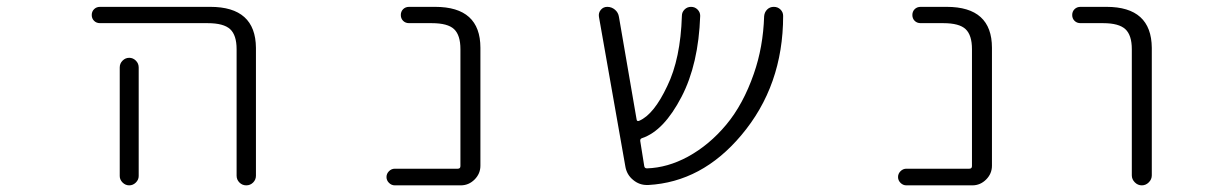

<svg xmlns="http://www.w3.org/2000/svg" viewBox="-20 -565 3540 563"><path d="M273.4 -497.1Q262.7 -497.1 255.9 -503.9Q249 -510.7 249 -521Q249 -531.2 255.9 -538.1Q262.7 -544.9 273.4 -544.9H596.7Q729.5 -544.9 730.5 -424.8V-49.8Q730.5 -38.1 722.2 -29.8Q713.9 -21.5 702.1 -21.5Q690.4 -21.5 682.1 -29.8Q673.8 -38.1 673.8 -49.8V-420.9Q673.8 -461.9 654.8 -479.5Q635.7 -497.1 588.9 -497.1ZM386.7 -367.2V-72.3V-48.8Q386.7 -38.1 378.4 -29.8Q370.1 -21.5 358.9 -21.5Q347.7 -21.5 339.4 -29.8Q331.1 -38.1 331.1 -48.8V-72.3V-367.2Q331.1 -378.9 339.4 -387.2Q347.7 -395.5 358.9 -395.5Q370.1 -395.5 378.4 -387.2Q386.7 -378.9 386.7 -367.2Z M1330.1 -420.9Q1330.1 -461.9 1311.5 -479.5Q1293 -497.1 1246.1 -497.1H1179.7Q1168.9 -497.1 1162.1 -503.9Q1155.3 -510.7 1155.3 -521Q1155.3 -531.2 1162.1 -538.1Q1168.9 -544.9 1179.7 -544.9H1255.9Q1388.7 -544.9 1388.7 -424.8V-79.1Q1388.7 -55.7 1371.6 -38.6Q1354.5 -21.5 1331.1 -21.5H1137.7Q1127.9 -21.5 1120.6 -28.8Q1113.3 -36.1 1113.3 -45.9Q1113.3 -55.7 1120.6 -63Q1127.9 -70.3 1137.7 -70.3H1322.3Q1330.1 -70.3 1330.1 -78.1Z M2268.6 -537.1Q2276.4 -529.3 2276.4 -518.6Q2276.4 -313.5 2153.3 -168Q2038.1 -31.2 1880.9 -22.5Q1878.9 -22.5 1877 -22.5Q1854.5 -22.5 1836.9 -37.1Q1817.4 -52.7 1813.5 -78.1L1736.3 -515.6Q1734.4 -527.3 1741.7 -536.1Q1749 -544.9 1760.7 -544.9Q1773.4 -544.9 1783.2 -536.6Q1793 -528.3 1794.9 -515.6L1846.7 -214.8Q1847.7 -208 1854.5 -210.9Q1897.5 -229.5 1936.5 -312.5Q1975.6 -392.6 1979.5 -518.6Q1979.5 -529.3 1987.3 -537.1Q1995.1 -544.9 2006.3 -544.9Q2017.6 -544.9 2025.4 -537.1Q2033.2 -529.3 2033.2 -518.6Q2028.3 -377 1978.5 -281.2Q1926.8 -181.6 1863.3 -160.2Q1856.4 -158.2 1857.4 -151.4L1869.1 -78.1Q1870.1 -71.3 1877 -71.3Q1937.5 -73.2 1997.1 -105.5Q2059.6 -139.6 2109.4 -199.2Q2159.2 -258.8 2190.4 -348.6Q2217.8 -426.8 2220.7 -517.6Q2221.7 -529.3 2229.5 -537.1Q2237.3 -544.9 2249 -544.9Q2260.7 -544.9 2268.6 -537.1Z M2830.1 -420.9Q2830.1 -461.9 2811.5 -479.5Q2793 -497.1 2746.1 -497.1H2679.7Q2668.9 -497.1 2662.1 -503.9Q2655.3 -510.7 2655.3 -521Q2655.3 -531.2 2662.1 -538.1Q2668.9 -544.9 2679.7 -544.9H2755.9Q2888.7 -544.9 2888.7 -424.8V-79.1Q2888.7 -55.7 2871.6 -38.6Q2854.5 -21.5 2831.1 -21.5H2637.7Q2627.9 -21.5 2620.6 -28.8Q2613.3 -36.1 2613.3 -45.9Q2613.3 -55.7 2620.6 -63Q2627.9 -70.3 2637.7 -70.3H2822.3Q2830.1 -70.3 2830.1 -78.1Z M3148.4 -497.1Q3137.7 -497.1 3130.9 -503.9Q3124 -510.7 3124 -521Q3124 -531.2 3130.9 -538.1Q3137.7 -544.9 3148.4 -544.9H3224.6Q3356.4 -544.9 3357.4 -424.8V-50.8Q3357.4 -39.1 3348.6 -30.3Q3339.8 -21.5 3328.1 -21.5Q3316.4 -21.5 3307.6 -30.3Q3298.8 -39.1 3298.8 -50.8V-420.9Q3298.8 -461.9 3279.8 -479.5Q3260.7 -497.1 3214.8 -497.1Z"/></svg>

Font: Rounded-X Mgen+ 1m light
Style: Regular
Weight: 200
Designer: [Source Han Sans]
Ryoko NISHIZUKA  (kana & ideographs); Paul D. Hunt (Latin, Greek & Cyrillic); Wenlong ZHANG  (bopomofo
Version: Version 1.059.20150602